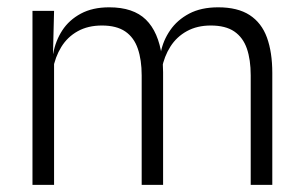

<svg xmlns="http://www.w3.org/2000/svg" viewBox="-20 -518 848 538"><path d="M682.5 0V-307Q682.5 -350.5 671.8 -381.8Q661 -413 636.5 -429.8Q612 -446.5 570.5 -446.5Q532.5 -446.5 503.8 -430.8Q475 -415 457.5 -387.5Q440 -360 433.5 -325.5L422 -371H430.5Q437 -404.5 456.8 -433.2Q476.5 -462 510 -479.8Q543.5 -497.5 591.5 -497.5Q646 -497.5 679.5 -475.8Q713 -454 728 -412.8Q743 -371.5 743 -313.5V0ZM71 0V-487.5H131.5L128.5 -366.5L131.5 -363.5V0ZM377 0V-307Q377 -350 366.2 -381.5Q355.5 -413 331 -429.8Q306.5 -446.5 265.5 -446.5Q226.5 -446.5 197.8 -430.5Q169 -414.5 151.8 -386.5Q134.5 -358.5 128 -322.5L114.5 -367.5H129Q135.5 -403.5 154.5 -432.8Q173.5 -462 206.5 -479.8Q239.5 -497.5 286 -497.5Q353.5 -497.5 388.8 -463Q424 -428.5 433.5 -360.5Q435.5 -350 436.2 -338.8Q437 -327.5 437 -316V0Z"/></svg>

Font: Anek Tamil Medium Light
Style: Regular
Weight: 300
Version: Version 1.003